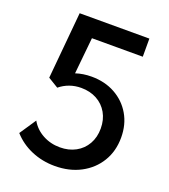

<svg xmlns="http://www.w3.org/2000/svg" viewBox="-137 -830 829 943"><g transform="rotate(20 278.0 -358.5)"><path d="M39.1 -78.1 96.7 -164.1Q118.7 -125 159.7 -102.5Q200.7 -80.1 250 -80.1Q296.4 -80.1 332 -99.6Q367.7 -119.1 387.7 -154.3Q407.7 -189.5 407.7 -235.4Q407.7 -281.2 387.7 -316.4Q367.7 -351.6 332 -371.1Q296.4 -390.6 250 -390.6Q217.8 -390.6 189.5 -380.4Q161.1 -370.1 138.2 -351.1L84.5 -383.8L116.7 -732.4H481V-637.7H215.3L196.3 -447.3Q234.9 -460 278.8 -460Q348.6 -460 402.3 -430.2Q456.1 -400.4 486.6 -348.1Q517.1 -295.9 517.1 -228Q517.1 -156.7 483.9 -102.1Q450.7 -47.4 392.1 -16.4Q333.5 14.6 257.3 14.6Q192.4 14.6 135.5 -9.5Q78.6 -33.7 39.1 -78.1Z"/></g></svg>

Font: Kumbh Sans Medium
Style: Regular
Weight: 500
Version: Version 1.005